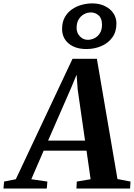

<svg xmlns="http://www.w3.org/2000/svg" viewBox="-95 -1084 770 1104"><path d="M-75 0 -71.5 -40 -4 -53.5 322 -746H462L580.5 -54.5L655.5 -40L653 0H344.5L346.5 -40L426 -53.5L402.5 -217.5H156L85 -53.5L177.5 -40L174 0ZM181.5 -275.5H394L351.5 -571L345.5 -654.5L314.5 -580ZM402 -802Q338 -802 300 -833.8Q262 -865.5 262 -917.5Q262 -956.5 277.5 -984.5Q293 -1012.5 318.2 -1030Q343.5 -1047.5 374.2 -1056Q405 -1064.5 435.5 -1064.5Q476 -1064.5 507.2 -1049.5Q538.5 -1034.5 556.5 -1008.5Q574.5 -982.5 574.5 -949Q574.5 -900.5 550.2 -867.8Q526 -835 486.5 -818.5Q447 -802 402 -802ZM409.5 -855Q430 -855 449 -864.8Q468 -874.5 479.8 -893.8Q491.5 -913 491.5 -941.5Q491.5 -978.5 472.2 -995.5Q453 -1012.5 427.5 -1012.5Q408 -1012.5 389 -1002.8Q370 -993 357.8 -973.2Q345.5 -953.5 345.5 -923Q345.5 -894.5 364.5 -874.8Q383.5 -855 409.5 -855Z"/></svg>

Font: Merriweather 48pt
Style: Bold Italic
Weight: 700
Italic angle: -7.8°
Version: Version 2.101